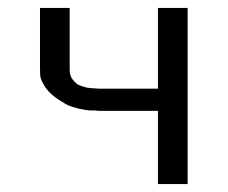

<svg xmlns="http://www.w3.org/2000/svg" viewBox="-20 -465 577 485"><path d="M81 -295V-445H156V-289Q156 -281 158 -274.5Q160 -268 164 -263.5Q168 -259 172 -255Q176 -251 182 -249Q188 -247 192.5 -245.5Q197 -244 204 -243Q211 -242 214.5 -242Q218 -242 224 -241.5Q230 -241 231 -241H379V-445H454V0H379V-185H229L220 -186Q212 -186 208.5 -186Q205 -186 195 -187.5Q185 -189 179 -190.5Q173 -192 163 -195Q153 -198 145.5 -202.5Q138 -207 128.5 -213Q119 -219 110 -227Q96 -240 89 -253.5Q82 -267 81.5 -274Q81 -281 81 -295Z"/></svg>

Font: CMU Sans Serif
Style: Medium
Weight: 500
Version: Version 0.7.0